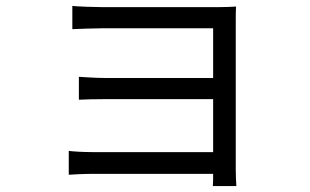

<svg xmlns="http://www.w3.org/2000/svg" viewBox="-20 -569 1040 645"><path d="M774 56C773 42 772 18 772 2V-496C772 -515 772 -536 773 -547C760 -546 734 -545 712 -545H325C299 -545 242 -547 223 -549V-471C241 -472 299 -474 325 -474H696V-307H334C300 -307 264 -310 245 -311V-234C265 -235 300 -236 335 -236H696V-58H293C259 -58 227 -60 211 -62V18C227 17 262 15 293 15H696C696 31 696 47 695 56Z"/></svg>

Font: Noto Sans JP Regular
Style: Regular
Weight: 400
Designer: Ryoko NISHIZUKA (kana & ideographs); Paul D. Hunt (Latin, Greek & Cyrillic); Wenlong ZHANG (bopomofo); Sandoll Communica
Foundry: Adobe Systems Incorporated
Version: Version 1.004;PS 1.004;hotconv 1.0.82;makeotf.lib2.5.63406